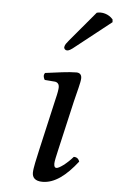

<svg xmlns="http://www.w3.org/2000/svg" viewBox="-51 -719 473 765"><g transform="rotate(5 185.5 -336.0)"><path d="M245 -320C254 -359 266 -398 266 -415C266 -429 258 -436 245 -436C213 -436 168 -429 121 -423C114 -415 116 -404 122 -395L162 -392C174 -391 180 -382 180 -372C180 -363 178 -349 171 -321L124 -115C117 -83 107 -42 107 -23C107 -4 118 10 148 10C196 10 241 -24 287 -83C284 -92 278 -100 264 -100C238 -70 209 -50 199 -50C192 -50 189 -55 189 -67C189 -76 194 -98 200 -124ZM305 -680 205 -561C195 -548 190 -544 188 -533C187 -526 193 -520 200 -520C207 -520 215 -524 233 -539L371 -648L370 -659C351 -681 326 -682 320 -682C315 -682 308 -681 305 -680Z"/></g></svg>

Font: Libertinus Serif
Style: Italic
Weight: 400
Italic angle: -12°
Designer: Philipp H. Poll, Khaled Hosny
Foundry: Caleb Maclennan
Version: Version 7.050;RELEASE